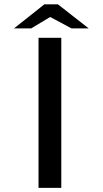

<svg xmlns="http://www.w3.org/2000/svg" viewBox="-20 -890 487 910"><path d="M46.4 -755.4 190.4 -869.6H254.4L400.4 -755.4H318.8L217.8 -809.6L127.9 -755.4ZM162.6 0.5V-710.9H270.5V0.5Z"/></svg>

Font: Alte DIN 1451 Mittelschrift
Style: Regular
Weight: 400
Designer: Peter Wiegel
Foundry: Peter Wiegel
Version: Version 1.002 September 20, 2019